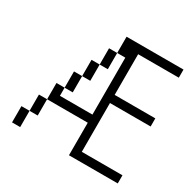

<svg xmlns="http://www.w3.org/2000/svg" viewBox="-194 -1148 1387 1363"><g transform="rotate(30 500.0 -466.5)"><path d="M600 -866.7V-533.3H933.3V-466.7H600V-66.7H933.3V0H533.3V-266.7H200V-400H266.7V-333.3H533.3V-800H466.7V-933.3H933.3V-866.7ZM133.3 -133.3V0H66.7V-133.3ZM133.3 -266.7H200V-133.3H133.3ZM266.7 -400V-533.3H333.3V-400ZM400 -666.7V-533.3H333.3V-666.7ZM400 -800H466.7V-666.7H400Z"/></g></svg>

Font: Galmuri14 Regular
Style: Regular
Weight: 400
Designer: Lee Minseo (quiple)
Version: Version 2.399;hotconv 1.1.1;makeotfexe 2.6.0 DEVELOPMENT